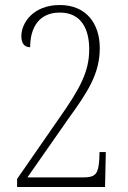

<svg xmlns="http://www.w3.org/2000/svg" viewBox="-20 -744 508 764"><path d="M48 0H398L401 -139H376L375 -108C371 -57 364 -38 312 -38H89L251 -270C329 -378 377 -450 377 -553C377 -649 324 -724 218 -724C112 -724 65 -653 65 -600C65 -568 80 -556 100 -556C100 -634 135 -694 218 -694C303 -694 335 -629 335 -548C335 -459 299 -392 213 -270L48 -32Z"/></svg>

Font: Noto Serif Thai Condensed ExtraLight
Style: Regular
Weight: 200
Width: 3
Designer: Monotype Design Team
Foundry: Monotype Imaging Inc.
Version: Version 2.002